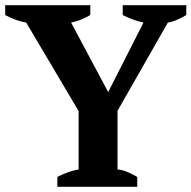

<svg xmlns="http://www.w3.org/2000/svg" viewBox="-20 -720 738 740"><path d="M453 -700H698V-662Q683 -653 664.5 -644.5Q646 -636 627 -633L433 -293V-67Q453 -65 472.5 -56.5Q492 -48 509 -38V0H201V-38Q218 -47 239 -55Q260 -63 283 -67V-292L81 -633Q58 -637 37.5 -645Q17 -653 0 -662V-700H328V-662Q314 -654 296 -646Q278 -638 254 -633L397 -365L533 -633Q510 -638 489 -646Q468 -654 453 -662Z"/></svg>

Font: PT Serif
Style: Bold
Weight: 700
Designer: A.Korolkova, O.Umpeleva, V.Yefimov
Foundry: ParaType Ltd
Version: Version 1.000W OFL; ttfautohint (v1.6)